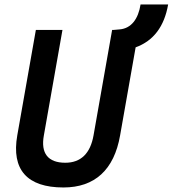

<svg xmlns="http://www.w3.org/2000/svg" viewBox="-20 -827 770 857"><path d="M263.2 9.8C402.8 9.8 489.3 -68.8 516.1 -222.7L585.4 -615.7C665 -644.5 713.4 -708.5 730.5 -807.1H607.4C597.2 -742.2 565.9 -700.2 514.2 -695.8L486.8 -693.4H480.5L397.5 -222.7C383.3 -142.1 340.8 -100.6 271.5 -100.6C194.3 -100.6 161.1 -142.6 175.8 -222.7L258.8 -693.4H140.1L57.1 -222.7C30.3 -69.8 100.6 9.8 263.2 9.8Z"/></svg>

Font: Cascadia Code SemiBold
Style: Italic
Weight: 600
Italic angle: -10°
Monospace: yes
Designer: Aaron Bell
Foundry: Saja Typeworks
Version: Version 2404.023